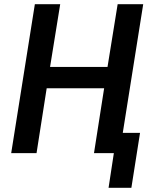

<svg xmlns="http://www.w3.org/2000/svg" viewBox="-20 -725 747 909"><path d="M494 164 519 0H432L446 -96H643L602 164ZM33 0 145 -705H265L217 -408H489L537 -705H658L546 0H425L473 -307H201L153 0Z"/></svg>

Font: Nunito Sans 10pt Condensed
Style: Bold Italic
Weight: 700
Width: 3
Italic angle: -9°
Designer: Vernon Adams
Foundry: Vernon Adams
Version: Version 3.101;gftools[0.9.27]